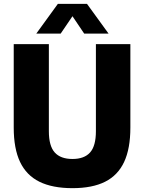

<svg xmlns="http://www.w3.org/2000/svg" viewBox="-20 -970 750 1000"><path d="M51.5 -305.5V-740H234.5V-286.5Q234.5 -210 265 -176Q295.5 -142 357.5 -142Q419 -142 449.2 -176Q479.5 -210 479.5 -286.5V-740H659V-305.5Q659 -196 626.5 -126.5Q594 -57 527.5 -23.5Q461 10 357.5 10Q253 10 185.2 -23.5Q117.5 -57 84.5 -126.5Q51.5 -196 51.5 -305.5ZM545.5 -795H418.5L357.5 -885.5L296 -795H169L281.5 -950H433Z"/></svg>

Font: Encode Sans Semi Condensed ExBd
Style: Regular
Weight: 800
Width: 4
Designer: Multiple Designers
Foundry: Impallari Type
Version: Version 2.000